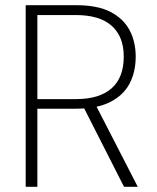

<svg xmlns="http://www.w3.org/2000/svg" viewBox="-20 -720 604 740"><path d="M79 0V-700H274Q356 -700 406 -674Q456 -648 479.5 -603.5Q503 -559 503 -502Q503 -443 479.5 -398Q456 -353 405 -327Q354 -301 272 -301H124V0ZM458 0 296 -319H347L511 0ZM124 -338H272Q363 -338 410 -379.5Q457 -421 457 -502Q457 -579 410.5 -620.5Q364 -662 272 -662H124Z"/></svg>

Font: DM Sans 12pt ExtraLight
Style: Regular
Weight: 250
Version: Version 4.004;gftools[0.9.30]